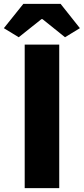

<svg xmlns="http://www.w3.org/2000/svg" viewBox="-42 -975 434 995"><path d="M86 0H265V-744H86ZM-22 -829 55 -782 173 -876H178L295 -782L372 -829L272 -955H79Z"/></svg>

Font: Noto Sans T Chinese Black
Style: Bold
Weight: 900
Designer: Ryoko NISHIZUKA (kana & ideographs); Paul D. Hunt (Latin, Greek & Cyrillic); Wenlong ZHANG (bopomofo); Sandoll Communica
Foundry: Adobe Systems Incorporated
Version: Version 1.000;PS 1;hotconv 1.0.78;makeotf.lib2.5.61930